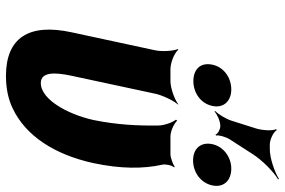

<svg xmlns="http://www.w3.org/2000/svg" viewBox="-172 -750 933 628"><g transform="rotate(90 294.0 -436.5)"><path d="M229 10C268 10 304 3 335 -12C424 -54 486 -148 514 -276C533 -365 533 -440 519 -502C517 -512 521 -533 528 -540L525 -542C519 -536 495 -528 485 -528H428C408 -528 385 -540 375 -550L372 -546C380 -536 391 -509 391 -488C392 -424 389 -354 373 -276C363 -231 345 -188 326 -159C308 -131 282 -104 252 -104C215 -104 217 -151 228 -203L287 -478C292 -502 310 -539 322 -552V-554C307 -542 269 -528 246 -528H207C184 -528 152 -542 143 -554L141 -552C147 -539 150 -502 145 -478L86 -204C56 -65 104 10 229 10ZM401 -809 375 -727C369 -709 354 -684 344 -675L345 -672C355 -681 377 -691 391 -691H394C403 -691 419 -683 421 -675L424 -678C421 -685 429 -710 435 -720L484 -796C504 -828 543 -866 567 -880L566 -883C544 -869 498 -853 469 -853H453C437 -853 412 -865 406 -876L403 -873C409 -863 407 -829 401 -809ZM246 -603C284 -603 319 -627 327 -665C335 -702 311 -727 273 -727C235 -727 200 -703 192 -665C184 -626 207 -603 246 -603ZM505 -602C544 -602 579 -627 587 -665C595 -703 570 -727 532 -727C495 -727 460 -702 452 -665C444 -627 467 -602 505 -602Z"/></g></svg>

Font: Asimov
Style: EdgeExtremeIt
Weight: 500
Designer: Google
Version: Version 2.000980: 2014